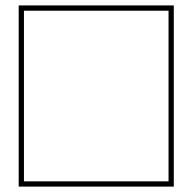

<svg xmlns="http://www.w3.org/2000/svg" viewBox="-20 -692 722 712"><path d="M49.3 0V-671.9H624.5V0ZM68.8 -19.5H605V-652.3H68.8Z"/></svg>

Font: Caprasimo
Style: Regular
Weight: 400
Designer: The DocRepair Project, Phaedra Charles, Flavia Zimbardi
Foundry: Google
Version: Version 1.001